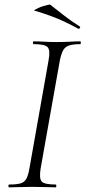

<svg xmlns="http://www.w3.org/2000/svg" viewBox="-20 -802 366 822"><path d="M19 0Q16 0 16 -6Q16 -12 19 -12Q51 -12 68 -17Q85 -22 93 -37Q101 -52 106 -81L188 -544Q196 -587 184 -600Q172 -613 124 -613Q121 -613 121 -619Q121 -625 124 -625Q144 -625 169 -623.5Q194 -622 222 -622Q254 -622 279.5 -623.5Q305 -625 324 -625Q326 -625 326 -619Q326 -613 324 -613Q292 -613 275 -607Q258 -601 250 -586Q242 -571 236 -542L154 -81Q147 -38 158.5 -25Q170 -12 219 -12Q221 -12 221 -6Q221 0 219 0Q199 0 174 -1Q149 -2 118 -2Q90 -2 64.5 -1Q39 0 19 0ZM315 -679Q288 -694 259.5 -707.5Q231 -721 199 -733Q167 -745 129 -756Q124 -757 129 -760Q134 -763 143.5 -767.5Q153 -772 164 -775.5Q175 -779 184 -781Q193 -783 195 -782Q225 -759 254.5 -735.5Q284 -712 321 -689Q325 -688 322 -682.5Q319 -677 315 -679Z"/></svg>

Font: Cormorant Light
Style: Italic
Weight: 300
Italic angle: -10°
Designer: Christian Thalmann (Catharsis Fonts)
Foundry: Catharsis Fonts
Version: Version 4.000